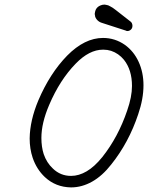

<svg xmlns="http://www.w3.org/2000/svg" viewBox="-20 -795 644 835"><path d="M527 -662 428 -694Q417 -697 411 -701Q399 -709 394 -722Q394 -724 393.5 -726Q393 -728 392.5 -730.5Q392 -733 392 -735Q393 -744 396 -752Q402 -765 416 -771Q425 -775 434 -775Q437 -775 441 -774Q451 -773 460 -767Q469 -763 484 -751L548 -701Q552 -698 554 -693Q556 -688 556 -683Q556 -678 554.5 -674Q553 -670 550 -667Q547 -664 543 -662Q539 -660 534 -660Q530 -660 527 -662ZM194 -339Q160 -260 160 -195Q160 -156 170 -125Q183 -87 210 -62Q243 -30 289 -30Q323 -30 357 -50Q391 -70 425 -112Q494 -199 533 -314Q554 -374 554 -421Q554 -491 519 -535Q496 -563 463 -574Q447 -579 430 -579H428Q368 -579 309 -518Q240 -447 194 -339ZM428 -630Q480 -630 523 -600Q562 -572 583 -526Q604 -480 604 -424Q604 -365 581 -298Q540 -175 464 -80Q425 -30 380.5 -5Q336 20 289 20Q222 19 175 -25Q139 -59 122 -109Q109 -148 109 -193Q110 -271 147 -359Q197 -476 272 -553Q348 -630 428 -630Z"/></svg>

Font: TT2020Base
Style: Italic
Weight: 400
Italic angle: -15°
Version: Version 0.2.000